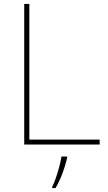

<svg xmlns="http://www.w3.org/2000/svg" viewBox="-20 -734 546 975"><path d="M103 0V-714H129V-25H486V0ZM321 67Q315 93 306.5 119.5Q298 146 287 171.5Q276 197 262 221H245V215Q253 200 263 171.5Q273 143 281 112.5Q289 82 292 61H321Z"/></svg>

Font: Noto Sans Armenian Thin
Style: Regular
Weight: 250
Version: Version 2.007